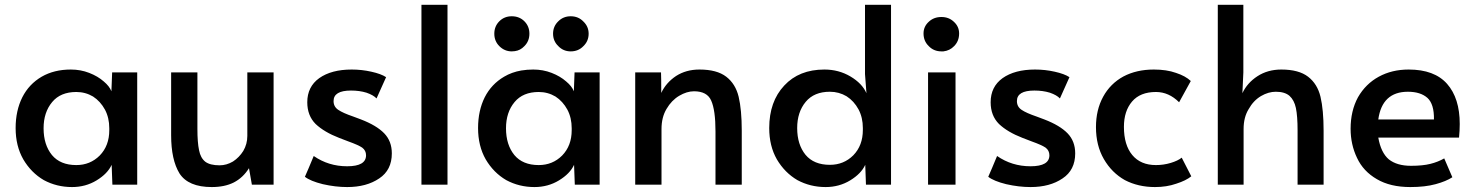

<svg xmlns="http://www.w3.org/2000/svg" viewBox="-20 -755 6030 785"><path d="M159.2 -18.6Q107.4 -48.8 75.2 -103.5Q43.9 -158.2 43.9 -231.4Q43.9 -302.7 71.3 -357.4Q98.6 -411.1 150.4 -441.4Q201.2 -470.7 269.5 -470.7Q309.6 -470.7 344.7 -457Q379.9 -443.4 404.3 -421.9Q427.7 -402.3 435.5 -381.8Q436.5 -407.2 438.5 -459Q463.9 -459 541 -459Q541 -344.7 541 0Q515.6 0 439.5 0Q438.5 -20.5 436.5 -81.1Q419.9 -44.9 375 -17.6Q330.1 9.8 274.4 9.8Q211.9 9.8 159.2 -18.6ZM387.7 -119.1Q426.8 -159.2 426.8 -222.7Q426.8 -225.6 426.8 -230.5Q426.8 -273.4 409.2 -306.6Q390.6 -340.8 360.4 -360.4Q329.1 -378.9 292 -378.9Q227.5 -378.9 193.4 -337.9Q158.2 -295.9 158.2 -230.5Q158.2 -163.1 192.4 -121.1Q226.6 -80.1 292 -80.1Q348.6 -80.1 387.7 -119.1Z M713.9 -45.9Q679.7 -101.6 679.7 -202.1Q679.7 -288.1 679.7 -459Q706.1 -459 787.1 -459Q787.1 -401.4 787.1 -228.5Q787.1 -171.9 793.9 -140.6Q799.8 -109.4 819.3 -93.8Q838.9 -79.1 877.9 -79.1Q906.2 -79.1 932.6 -94.7Q958 -111.3 974.6 -137.7Q991.2 -166 991.2 -199.2Q991.2 -286.1 991.2 -459Q1017.6 -459 1098.6 -459Q1098.6 -344.7 1098.6 0Q1076.2 0 1009.8 0Q1006.8 -16.6 998 -67.4Q973.6 -28.3 935.5 -8.8Q898.4 9.8 845.7 9.8Q750 9.8 713.9 -45.9Z M1299.8 -2Q1249 -14.6 1226.6 -32.2Q1239.3 -60.5 1262.7 -117.2Q1323.2 -75.2 1399.4 -75.2Q1476.6 -75.2 1476.6 -120.1Q1476.6 -139.6 1460.9 -151.4Q1445.3 -162.1 1404.3 -176.8Q1391.6 -181.6 1366.2 -191.4Q1305.7 -214.8 1270.5 -248Q1236.3 -282.2 1236.3 -336.9Q1236.3 -400.4 1285.2 -435.5Q1335 -470.7 1418 -470.7Q1459 -470.7 1498 -461.9Q1538.1 -453.1 1558.6 -439.5Q1545.9 -410.2 1519.5 -352.5Q1506.8 -366.2 1478.5 -376Q1450.2 -384.8 1415 -384.8Q1343.8 -384.8 1343.8 -341.8Q1343.8 -318.4 1363.3 -305.7Q1381.8 -293 1424.8 -278.3Q1428.7 -277.3 1456.1 -266.6Q1519.5 -242.2 1550.8 -210Q1582 -177.7 1582 -127.9Q1582 -59.6 1530.3 -25.4Q1478.5 9.8 1399.4 9.8Q1351.6 9.8 1299.8 -2Z M1703.1 -735.4Q1729.5 -735.4 1809.6 -735.4Q1809.6 -550.8 1809.6 0Q1783.2 0 1703.1 0Q1703.1 -183.6 1703.1 -735.4Z M2049.8 -18.6Q1998 -48.8 1965.8 -103.5Q1934.6 -158.2 1934.6 -231.4Q1934.6 -302.7 1961.9 -357.4Q1989.3 -411.1 2041 -441.4Q2072.3 -460 2111.3 -466.8Q2134.8 -470.7 2160.2 -470.7Q2200.2 -470.7 2235.4 -457Q2270.5 -443.4 2294.9 -421.9Q2318.4 -402.3 2326.2 -381.8Q2327.1 -407.2 2329.1 -459Q2354.5 -459 2431.6 -459Q2431.6 -344.7 2431.6 0Q2406.2 0 2330.1 0Q2329.1 -20.5 2327.1 -81.1Q2310.5 -44.9 2265.6 -17.6Q2220.7 9.8 2165 9.8Q2102.5 9.8 2049.8 -18.6ZM2278.3 -119.1Q2317.4 -159.2 2317.4 -222.7Q2317.4 -225.6 2317.4 -230.5Q2317.4 -273.4 2299.8 -306.6Q2281.2 -340.8 2251 -360.4Q2219.7 -378.9 2182.6 -378.9Q2118.2 -378.9 2084 -337.9Q2048.8 -295.9 2048.8 -230.5Q2048.8 -163.1 2083 -121.1Q2117.2 -80.1 2182.6 -80.1Q2239.3 -80.1 2278.3 -119.1ZM2021.5 -566.4Q2001 -586.9 2001 -617.2Q2001 -647.5 2021.5 -668Q2042 -688.5 2072.3 -688.5Q2103.5 -688.5 2124 -668Q2144.5 -647.5 2144.5 -617.2Q2144.5 -586.9 2124 -566.4Q2107.4 -548.8 2085 -545.9Q2079.1 -544.9 2072.3 -544.9Q2043 -544.9 2021.5 -566.4ZM2262.7 -566.4Q2241.2 -586.9 2241.2 -617.2Q2241.2 -647.5 2262.7 -668Q2283.2 -688.5 2313.5 -688.5Q2344.7 -688.5 2365.2 -667Q2386.7 -646.5 2386.7 -617.2Q2386.7 -586.9 2365.2 -566.4Q2344.7 -544.9 2313.5 -544.9Q2283.2 -544.9 2262.7 -566.4Z M2577.1 -459Q2603.5 -459 2682.6 -459Q2683.6 -438.5 2683.6 -375Q2703.1 -417 2744.1 -444.3Q2785.2 -470.7 2839.8 -470.7Q2911.1 -470.7 2949.2 -441.4Q2987.3 -412.1 3000 -359.4Q3012.7 -305.7 3012.7 -220.7Q3012.7 -147.5 3012.7 0Q2986.3 0 2905.3 0Q2905.3 -54.7 2905.3 -217.8Q2905.3 -304.7 2887.7 -343.8Q2871.1 -381.8 2817.4 -381.8Q2788.1 -381.8 2756.8 -363.3Q2725.6 -344.7 2705.1 -309.6Q2684.6 -275.4 2684.6 -227.5Q2684.6 -152.3 2684.6 0Q2658.2 0 2577.1 0Q2577.1 -115.2 2577.1 -459Z M3240.2 -18.6Q3188.5 -48.8 3156.2 -103.5Q3125 -158.2 3125 -231.4Q3125 -339.8 3186.5 -405.3Q3247.1 -470.7 3350.6 -470.7Q3409.2 -470.7 3457 -442.4Q3504.9 -414.1 3522.5 -374Q3520.5 -400.4 3516.6 -452.1Q3516.6 -522.5 3516.6 -735.4Q3543.9 -735.4 3623 -735.4Q3623 -550.8 3623 0Q3597.7 0 3520.5 0Q3519.5 -20.5 3517.6 -81.1Q3501 -44.9 3456.1 -17.6Q3411.1 9.8 3355.5 9.8Q3293 9.8 3240.2 -18.6ZM3468.8 -120.1Q3507.8 -160.2 3507.8 -223.6Q3507.8 -226.6 3507.8 -231.4Q3507.8 -274.4 3490.2 -307.6Q3471.7 -341.8 3441.4 -361.3Q3410.2 -379.9 3373 -379.9Q3308.6 -379.9 3274.4 -338.9Q3239.3 -296.9 3239.3 -231.4Q3239.3 -164.1 3273.4 -122.1Q3307.6 -81.1 3373 -81.1Q3429.7 -81.1 3468.8 -120.1Z M3774.4 -459Q3788.1 -459 3829.1 -459Q3843.8 -459 3886.7 -459Q3886.7 -344.7 3886.7 0Q3858.4 0 3774.4 0Q3774.4 -115.2 3774.4 -459ZM3777.3 -566.4Q3755.9 -586.9 3755.9 -618.2Q3755.9 -646.5 3777.3 -666Q3797.9 -685.5 3829.1 -685.5Q3859.4 -685.5 3879.9 -666Q3901.4 -646.5 3901.4 -618.2Q3901.4 -586.9 3880.9 -566.4Q3863.3 -547.9 3836.9 -544.9Q3833 -544.9 3829.1 -544.9Q3797.9 -544.9 3777.3 -566.4Z M4093.8 -2Q4043 -14.6 4020.5 -32.2Q4033.2 -60.5 4056.6 -117.2Q4117.2 -75.2 4193.4 -75.2Q4270.5 -75.2 4270.5 -120.1Q4270.5 -139.6 4254.9 -151.4Q4239.3 -162.1 4198.2 -176.8Q4185.5 -181.6 4160.2 -191.4Q4099.6 -214.8 4064.5 -248Q4030.3 -282.2 4030.3 -336.9Q4030.3 -400.4 4079.1 -435.5Q4128.9 -470.7 4211.9 -470.7Q4252.9 -470.7 4292 -461.9Q4332 -453.1 4352.5 -439.5Q4339.8 -410.2 4313.5 -352.5Q4300.8 -366.2 4272.5 -376Q4244.1 -384.8 4209 -384.8Q4137.7 -384.8 4137.7 -341.8Q4137.7 -318.4 4157.2 -305.7Q4175.8 -293 4218.8 -278.3Q4222.7 -277.3 4250 -266.6Q4313.5 -242.2 4344.7 -210Q4376 -177.7 4376 -127.9Q4376 -59.6 4324.2 -25.4Q4272.5 9.8 4193.4 9.8Q4145.5 9.8 4093.8 -2Z M4579.1 -18.6Q4525.4 -48.8 4493.2 -104.5Q4460.9 -160.2 4460.9 -235.4Q4460.9 -305.7 4490.2 -359.4Q4519.5 -413.1 4573.2 -442.4Q4627 -470.7 4697.3 -470.7Q4750 -470.7 4788.1 -457Q4827.1 -444.3 4848.6 -423.8Q4833 -394.5 4800.8 -336.9Q4758.8 -378.9 4706.1 -378.9Q4641.6 -378.9 4608.4 -339.8Q4575.2 -300.8 4575.2 -236.3Q4575.2 -162.1 4609.4 -121.1Q4643.6 -80.1 4706.1 -80.1Q4737.3 -80.1 4766.6 -88.9Q4795.9 -97.7 4811.5 -110.4Q4825.2 -85 4850.6 -34.2Q4829.1 -16.6 4789.1 -3.9Q4750 9.8 4702.1 9.8Q4633.8 9.8 4579.1 -18.6Z M4959 -735.4Q4985.4 -735.4 5063.5 -735.4Q5063.5 -666 5063.5 -459Q5062.5 -437.5 5059.6 -374Q5079.1 -416 5121.1 -443.4Q5163.1 -470.7 5218.8 -470.7Q5290 -470.7 5328.1 -441.4Q5366.2 -412.1 5378.9 -359.4Q5391.6 -305.7 5391.6 -220.7Q5391.6 -147.5 5391.6 0Q5365.2 0 5285.2 0Q5285.2 -55.7 5285.2 -221.7Q5285.2 -280.3 5278.3 -313.5Q5271.5 -345.7 5252 -363.3Q5232.4 -379.9 5196.3 -379.9Q5166 -379.9 5135.7 -362.3Q5104.5 -343.8 5085 -308.6Q5064.5 -275.4 5064.5 -227.5Q5064.5 -152.3 5064.5 0Q5038.1 0 4959 0Q4959 -183.6 4959 -735.4Z M5609.4 -22.5Q5553.7 -54.7 5528.3 -109.4Q5502 -164.1 5502 -228.5Q5502 -301.8 5532.2 -357.4Q5563.5 -412.1 5617.2 -441.4Q5670.9 -470.7 5739.3 -470.7Q5844.7 -470.7 5896.5 -412.1Q5948.2 -353.5 5948.2 -248Q5948.2 -220.7 5945.3 -192.4Q5835 -192.4 5615.2 -192.4Q5626 -130.9 5658.2 -103.5Q5691.4 -77.1 5749 -77.1Q5796.9 -77.1 5828.1 -85Q5859.4 -92.8 5884.8 -107.4Q5896.5 -81.1 5918 -30.3Q5892.6 -13.7 5849.6 -2Q5806.6 9.8 5746.1 9.8Q5664.1 9.8 5609.4 -22.5ZM5842.8 -266.6Q5843.8 -329.1 5816.4 -354.5Q5788.1 -379.9 5736.3 -379.9Q5630.9 -379.9 5615.2 -266.6Q5691.4 -266.6 5842.8 -266.6Z"/></svg>

Font: Alata=Ham
Style: Regular
Weight: 400
Designer: Spyros Zevelakis, Eben Sorkin
Version: Version 1.004